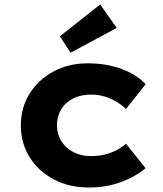

<svg xmlns="http://www.w3.org/2000/svg" viewBox="-20 -823 726 853"><path d="M375.1 10Q287.2 10 219.1 -26Q151 -62 111.8 -124.3Q72.6 -186.6 72.6 -265.9Q72.6 -345.2 111.8 -407.5Q151 -469.7 217.9 -505.7Q284.9 -541.7 370.5 -541.7Q450.6 -541.7 517.8 -517.5Q584.9 -493.2 627.2 -449.2L539.8 -338.8Q521.7 -356.5 496.9 -371.3Q472.2 -386.1 443.7 -394.5Q415.2 -402.8 384.5 -402.8Q339.1 -402.8 304.7 -385.3Q270.2 -367.9 251.7 -336.9Q233.1 -306 233.1 -266.4Q233.1 -227.5 252 -196.8Q270.9 -166 305.1 -147.8Q339.3 -129.5 383.8 -129.5Q419.5 -129.5 447.7 -136.9Q475.9 -144.3 499.2 -156.7Q522.6 -169 539.8 -184.7L626.7 -75.7Q581.8 -38 517 -14Q452.2 10 375.1 10ZM293.6 -588.8 245.8 -661.6 425 -803.2 498.6 -698.9Z"/></svg>

Font: Lexend Exa
Style: Regular
Weight: 400
Designer: Bonnie Shaver-Troup, Thomas Jockin
Foundry: Lexend
Version: Version 1.007